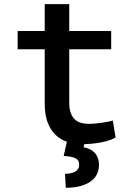

<svg xmlns="http://www.w3.org/2000/svg" viewBox="-20 -676 640 914"><path d="M309.6 -656.2V-528.3H509.3V-441.4H309.6V-188Q309.6 -158.2 316.7 -138.7Q323.7 -119.1 336.4 -107.4Q349.1 -95.7 366.2 -91.1Q383.3 -86.4 403.8 -86.4Q418.9 -86.4 435.3 -88.1Q451.7 -89.8 467 -92Q482.4 -94.2 495.4 -96.9Q508.3 -99.6 517.1 -102.1L530.3 -21.5Q517.6 -14.2 499.8 -8.1Q481.9 -2 460.9 2Q439.9 5.9 417.2 8.1Q394.5 10.3 372.6 10.3Q333 10.3 300 -0.7Q267.1 -11.7 243.4 -34.9Q219.7 -58.1 206.3 -94.5Q192.9 -130.9 192.9 -181.6V-441.4H64V-528.3H192.9V-656.2ZM383.8 -1 377.9 24.9Q391.6 27.3 404.8 33Q418 38.6 428.2 48.6Q438.5 58.6 444.8 73.5Q451.2 88.4 451.2 109.4Q451.2 133.8 441.2 153.8Q431.2 173.8 411.1 188Q391.1 202.1 361.6 210Q332 217.8 293 217.8L289.6 151.4Q304.2 151.4 316.4 148.9Q328.6 146.5 337.6 141.4Q346.7 136.2 351.8 127.9Q356.9 119.6 356.9 107.9Q356.9 85.9 339.6 77.4Q322.3 68.8 283.2 66.4L298.3 -1Z"/></svg>

Font: Roboto Mono
Style: Regular
Weight: 500
Designer: Google
Version: Version 2.000986; 2015; ttfautohint (v1.3)